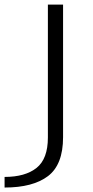

<svg xmlns="http://www.w3.org/2000/svg" viewBox="-112 -610 418 860"><path d="M-91.5 230Q35.5 230 103 178.8Q170.5 127.5 170.5 4.5V-589.5H102.5V6Q102.5 101.5 51.8 142Q1 182.5 -91.5 182.5Z"/></svg>

Font: Anybody Expanded Light
Style: Regular
Weight: 300
Width: 7
Version: Version 1.113;gftools[0.9.25]